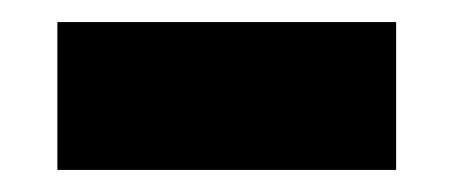

<svg xmlns="http://www.w3.org/2000/svg" viewBox="-20 -377 412 174"><path d="M32 -223H339V-357H32Z"/></svg>

Font: Aspekta 750
Style: Regular
Weight: 750
Designer: Ivo Dolenc
Version: Version 2.000